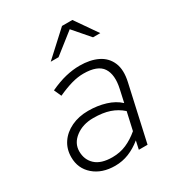

<svg xmlns="http://www.w3.org/2000/svg" viewBox="-170 -801 842 916"><g transform="rotate(-30 251.0 -342.5)"><path d="M197 10Q125 10 80 -29Q35 -68 35 -130Q35 -175 58 -209Q81 -243 122 -262.5Q163 -282 215 -282Q266 -282 310 -268.5Q354 -255 383 -228L398 -296Q414 -368 388 -407.5Q362 -447 284 -447Q253 -447 219 -437.5Q185 -428 141 -408L123 -448Q170 -470 210 -479.5Q250 -489 287 -489Q345 -489 386 -469Q427 -449 444.5 -408Q462 -367 448 -305L380 0H332L342 -46Q309 -19 273 -4.5Q237 10 197 10ZM206 -32Q248 -32 283.5 -47.5Q319 -63 352 -91L374 -189Q345 -215 308 -227.5Q271 -240 219 -240Q161 -240 121.5 -210Q82 -180 82 -135Q82 -89 113 -60.5Q144 -32 206 -32ZM178 -574 310 -695H367L451 -574H411L334 -663L221 -574Z"/></g></svg>

Font: Red Hat Text
Style: Italic
Weight: 300
Italic angle: -12°
Designer: Pentagram, MCKL
Foundry: Pentagram, MCKL
Version: Version 1.023